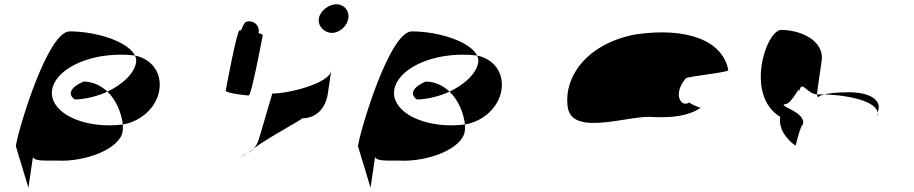

<svg xmlns="http://www.w3.org/2000/svg" viewBox="-20 -696 4278 899"><path d="M54 -12 113 183 134 40C145 58 178 56 248 56C378 63 541 2 554 -80C556 -90 555 -101 555 -113C535 -111 516 -109 493 -109C330 -109 210 -184 224 -275C238 -366 378 -440 544 -440C568 -440 589 -439 612 -436C580 -501 433 -549 306 -549C203 -549 66 -92 54 -12ZM331 -230C384 -232 438 -246 483 -267C453 -295 415 -314 371 -314C302 -284 299 -250 331 -230ZM483 -267C527 -225 550 -161 555 -113C645 -129 714 -196 726 -275C738 -353 693 -419 612 -436C617 -425 619 -414 617 -403C609 -353 555 -301 483 -267Z M1037 -272C1035 -260 1132 -249 1145 -249C1157 -249 1208 -518 1210 -530C1211 -534 1203 -538 1190 -541C1192 -548 1193 -556 1190 -564C1184 -588 1157 -602 1133 -594C1127 -594 1118 -578 1109 -554H1102C1089 -554 1039 -284 1037 -272Z M1113 36C1113 38 1123 32 1139 21C1130 26 1121 31 1113 36ZM1139 21C1149 15 1159 8 1168 -1C1157 7 1147 15 1139 21ZM1168 -1C1237 -53 1406 -142 1394 -142C1463 -142 1505 -191 1515 -258L1531 -365C1522 -306 1334 -258 1255 -258L1191 -41C1185 -24 1178 -11 1168 -1ZM1473 -610C1467 -573 1499 -542 1534 -542C1570 -542 1605 -573 1611 -610C1617 -646 1591 -676 1555 -676C1520 -676 1479 -646 1473 -610Z M1656 -12 1715 183 1736 40C1747 58 1780 56 1850 56C1980 63 2143 2 2156 -80C2158 -90 2157 -101 2157 -113C2137 -111 2118 -109 2095 -109C1932 -109 1812 -184 1826 -275C1840 -366 1980 -440 2146 -440C2170 -440 2191 -439 2214 -436C2182 -501 2035 -549 1908 -549C1805 -549 1668 -92 1656 -12ZM1933 -230C1986 -232 2040 -246 2085 -267C2055 -295 2017 -314 1973 -314C1904 -284 1901 -250 1933 -230ZM2085 -267C2129 -225 2152 -161 2157 -113C2247 -129 2316 -196 2328 -275C2340 -353 2295 -419 2214 -436C2219 -425 2221 -414 2219 -403C2211 -353 2157 -301 2085 -267Z M2638 -196C2657 -52 2930 -160 3038 -148C3123 -144 3203 -152 3260 -191C3252 -193 3206 -212 3209 -217C3168 -188 3128 -257 3192 -330C3214 -340 3398 -358 3390 -368C3364 -506 3197 -570 2956 -535C2733 -493 2619 -341 2638 -196ZM3209 -217C3209 -217 3209 -218 3209 -218C3209 -218 3209 -217 3209 -217ZM3261 -192 3260 -191C3262 -191 3262 -191 3261 -190Z M3633 -149C3621 -68 3705 -14 3705 -14C3704 -6 3728 -112 3739 -112C3758 -171 3620 -200 3655 -208C3691 -208 3729 -314 3721 -261C3732 -331 3756 -256 3805 -254C3809 -281 3817 -346 3827 -409C3842 -510 3722 -556 3638 -556C3567 -556 3466 -250 3633 -149ZM3805 -254C3806 -246 3809 -242 3811 -241C3810 -237 3809 -246 3839 -254ZM3839 -254C3860 -259 3895 -264 3957 -264C4049 -264 4115 -228 4089 -170L4086 -149C4113 -215 3968 -250 3839 -254Z"/></svg>

Font: Ampere
Style: UltExtIta
Weight: 400
Version: Version 1